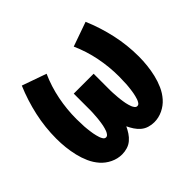

<svg xmlns="http://www.w3.org/2000/svg" viewBox="-130 -690 860 860"><g transform="rotate(-45 300.0 -260.0)"><path d="M402 8Q385 8 368.5 3Q352 -2 339 -13Q326 -24 316.5 -38.5Q307 -53 300 -68Q293 -53 283.5 -38.5Q274 -24 261 -13Q248 -2 231.5 3Q215 8 198 8Q170 8 144 -4.5Q118 -17 99.5 -38Q81 -59 69.5 -85Q58 -111 51.5 -138.5Q45 -166 42 -194Q39 -222 39 -250Q39 -322 54.5 -392Q70 -462 98 -528L214 -487Q189 -431 177 -370.5Q165 -310 165 -249Q165 -241 165.5 -233Q166 -225 166 -216.5Q166 -208 166.5 -200Q167 -192 168 -184Q169 -176 170 -167.5Q171 -159 172.5 -151Q174 -143 176 -135Q178 -127 180.5 -119.5Q183 -112 188 -104.5Q193 -97 201 -97Q208 -97 213 -103.5Q218 -110 220.5 -116.5Q223 -123 225 -130Q227 -137 228.5 -144Q230 -151 231 -158.5Q232 -166 233 -173Q234 -180 234.5 -187.5Q235 -195 235.5 -202Q236 -209 236.5 -216.5Q237 -224 237 -231Q237 -238 237 -245.5Q237 -253 237 -260V-338H363V-260Q363 -253 363 -245.5Q363 -238 363 -231Q363 -224 363.5 -216.5Q364 -209 364.5 -202Q365 -195 365.5 -187.5Q366 -180 367 -173Q368 -166 369 -158.5Q370 -151 371.5 -144Q373 -137 375 -130Q377 -123 379.5 -116.5Q382 -110 387 -103.5Q392 -97 399 -97Q407 -97 412 -104.5Q417 -112 419.5 -119.5Q422 -127 424 -135Q426 -143 427.5 -151Q429 -159 430 -167.5Q431 -176 432 -184Q433 -192 433.5 -200Q434 -208 434 -216.5Q434 -225 434.5 -233Q435 -241 435 -249Q435 -310 423 -370.5Q411 -431 386 -487L502 -528Q530 -462 545.5 -392Q561 -322 561 -250Q561 -222 558 -194Q555 -166 548.5 -138.5Q542 -111 530.5 -85Q519 -59 500.5 -38Q482 -17 456 -4.5Q430 8 402 8Z"/></g></svg>

Font: Iosevka SS04 XBd Ex
Style: Regular
Weight: 800
Width: 7
Monospace: yes
Designer: Belleve Invis
Foundry: Belleve Invis
Version: Version 19.0.0; ttfautohint (v1.8.4)